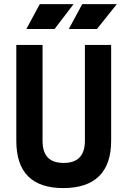

<svg xmlns="http://www.w3.org/2000/svg" viewBox="-20 -914 626 943"><path d="M290.9 9.8Q60.1 9.8 60.1 -222.7V-693.4H189V-222.7Q189 -168.5 214.1 -141.1Q239.3 -113.8 293.2 -113.8Q397 -113.8 397 -222.7V-693.4H525.9V-222.7Q525.9 -106.4 466.1 -48.3Q406.4 9.8 290.9 9.8ZM317.9 -771.5 383.8 -893.6H553.7L456.1 -771.5ZM109.4 -771.5 175.3 -893.6H341.3L248 -771.5Z"/></svg>

Font: Cascadia Mono PL
Style: Regular
Weight: 400
Monospace: yes
Designer: Aaron Bell
Foundry: Saja Typeworks
Version: Version 2102.003